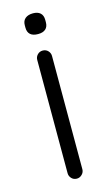

<svg xmlns="http://www.w3.org/2000/svg" viewBox="-108 -712 429 753"><g transform="rotate(-15 107.0 -335.5)"><path d="M137 -30Q137 -18 128 -9Q119 0 107 0Q94 0 85.5 -9Q77 -18 77 -30V-490Q77 -502 85.5 -511Q94 -520 107 -520Q120 -520 128.5 -511Q137 -502 137 -490ZM107 -587Q86 -587 75.5 -596.5Q65 -606 65 -624V-634Q65 -652 76.5 -661.5Q88 -671 108 -671Q127 -671 137.5 -661.5Q148 -652 148 -634V-624Q148 -606 137.5 -596.5Q127 -587 107 -587Z"/></g></svg>

Font: zvoove
Style: Regular
Weight: 400
Designer: Vernon Adams (Nunito) & Andrew Paglinawan (Quicksand)
Foundry: zvoove
Version: Version 3.006